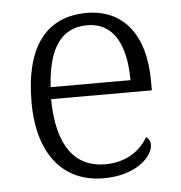

<svg xmlns="http://www.w3.org/2000/svg" viewBox="-45 -587 604 640"><g transform="rotate(-5 257.0 -267.0)"><path d="M277 10C388 10 443 -50 443 -87C443 -101 437 -110 429 -114C405 -72 358 -36 286 -36C186 -36 126 -110 125 -268H462V-299C462 -457 388 -544 268 -544C134 -544 59 -451 59 -263C59 -89 142 10 277 10ZM394 -308H127C134 -431 175 -503 266 -503C355 -503 394 -425 394 -308Z"/></g></svg>

Font: Noto Serif Georgian Light
Style: Regular
Weight: 300
Designer: Monotype Design Team, Akaki Razmadze
Foundry: Google LLC
Version: Version 2.003